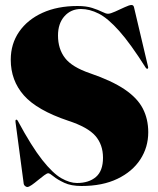

<svg xmlns="http://www.w3.org/2000/svg" viewBox="-20 -734 633 768"><path d="M306 10Q264.5 10 237.2 -2.8Q210 -15.5 194.5 -28.2Q179 -41 173 -41Q168 -41 156.8 -32.8Q145.5 -24.5 132.2 -13.5Q119 -2.5 107.2 5.8Q95.5 14 89 14Q85.5 14 80.8 10.5Q76 7 75 2L42 -246Q41 -253.5 44 -255Q47.5 -256.5 51 -251Q106.5 -148 149 -94.2Q191.5 -40.5 225.2 -21.2Q259 -2 288 -2Q335.5 -2 363.8 -26.2Q392 -50.5 392 -103Q392 -155.5 361.5 -190.5Q331 -225.5 253 -251Q128 -293 75.5 -352.5Q23 -412 23 -495Q23 -558.5 56.5 -607Q90 -655.5 150 -682.8Q210 -710 290 -710Q325 -710 349 -702.2Q373 -694.5 388.2 -686.8Q403.5 -679 412 -679Q421.5 -679 440.8 -687.8Q460 -696.5 478.8 -705.2Q497.5 -714 506 -714Q514 -714 516 -705L572 -468Q574 -461 570 -459Q567 -457.5 563 -463Q502 -559.5 456.8 -610.2Q411.5 -661 375 -679.5Q338.5 -698 304 -698Q263.5 -698 237.8 -669Q212 -640 212 -592Q212 -538.5 240 -502Q268 -465.5 340 -441Q427.5 -411 478.5 -376.5Q529.5 -342 551.2 -300Q573 -258 573 -205Q573 -145 541.2 -96.2Q509.5 -47.5 449.8 -18.8Q390 10 306 10Z"/></svg>

Font: Fraunces 144pt S000 Black
Style: Regular
Weight: 900
Version: Version 1.000; ttfautohint (v1.8.3)